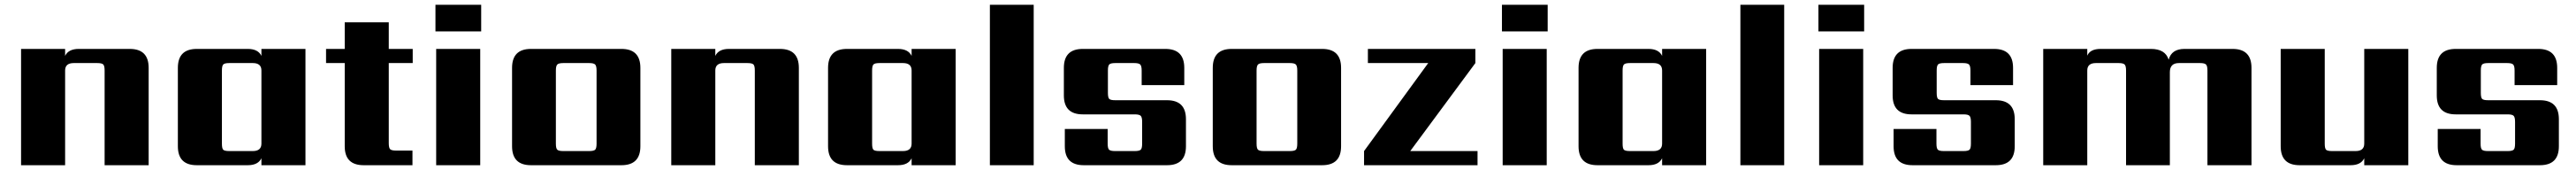

<svg xmlns="http://www.w3.org/2000/svg" viewBox="-20 -689 10760 709"><path d="M309 -485H522Q601 -485 601 -406V0H417V-395Q417 -414 411.5 -420Q406 -426 386 -426H288Q252 -426 252 -395V0H68V-485H252V-456Q266 -485 309 -485Z M938 -59H1036Q1072 -59 1072 -90V-395Q1072 -426 1036 -426H938Q918 -426 912.5 -420Q907 -414 907 -395V-90Q907 -70 912.5 -64.5Q918 -59 938 -59ZM1072 -485H1256V0H1072V-29Q1058 0 1015 0H802Q723 0 723 -79V-406Q723 -485 802 -485H1015Q1058 -485 1072 -456Z M1704 -426H1604V-92Q1604 -72 1610 -66.5Q1616 -61 1635 -61H1703V0H1499Q1420 0 1420 -79V-426H1342V-485H1420V-596H1604V-485H1704Z M1986 0H1802V-485H1986ZM1799 -558V-669H1990V-558Z M2472 -90V-395Q2472 -414 2466 -420Q2460 -426 2441 -426H2333Q2314 -426 2308 -420Q2302 -414 2302 -395V-90Q2302 -70 2308 -64.5Q2314 -59 2333 -59H2441Q2460 -59 2466 -64.5Q2472 -70 2472 -90ZM2198 -485H2576Q2655 -485 2655 -406V-79Q2655 0 2576 0H2198Q2119 0 2119 -79V-406Q2119 -485 2198 -485Z M3025 -485H3238Q3317 -485 3317 -406V0H3133V-395Q3133 -414 3127.5 -420Q3122 -426 3102 -426H3004Q2968 -426 2968 -395V0H2784V-485H2968V-456Q2982 -485 3025 -485Z M3654 -59H3752Q3788 -59 3788 -90V-395Q3788 -426 3752 -426H3654Q3634 -426 3628.5 -420Q3623 -414 3623 -395V-90Q3623 -70 3628.5 -64.5Q3634 -59 3654 -59ZM3788 -485H3972V0H3788V-29Q3774 0 3731 0H3518Q3439 0 3439 -79V-406Q3439 -485 3518 -485H3731Q3774 -485 3788 -456Z M4298 0H4115V-669H4298Z M4751 -90V-181Q4751 -200 4745 -206Q4739 -212 4720 -212H4503Q4424 -212 4424 -291V-406Q4424 -485 4503 -485H4848Q4927 -485 4927 -406V-334H4749V-395Q4749 -414 4743 -420Q4737 -426 4718 -426H4639Q4619 -426 4613.5 -420Q4608 -414 4608 -395V-302Q4608 -282 4613.5 -276.5Q4619 -271 4639 -271H4855Q4934 -271 4934 -192V-79Q4934 0 4855 0H4507Q4428 0 4428 -79V-151H4607V-90Q4607 -70 4613 -64.5Q4619 -59 4638 -59H4720Q4739 -59 4745 -64.5Q4751 -70 4751 -90Z M5399 -90V-395Q5399 -414 5393 -420Q5387 -426 5368 -426H5260Q5241 -426 5235 -420Q5229 -414 5229 -395V-90Q5229 -70 5235 -64.5Q5241 -59 5260 -59H5368Q5387 -59 5393 -64.5Q5399 -70 5399 -90ZM5125 -485H5503Q5582 -485 5582 -406V-79Q5582 0 5503 0H5125Q5046 0 5046 -79V-406Q5046 -485 5125 -485Z M6152 -59V0H5678V-59L5946 -426H5694V-485H6143V-426L5871 -59Z M6441 0H6257V-485H6441ZM6254 -558V-669H6445V-558Z M6789 -59H6887Q6923 -59 6923 -90V-395Q6923 -426 6887 -426H6789Q6769 -426 6763.5 -420Q6758 -414 6758 -395V-90Q6758 -70 6763.5 -64.5Q6769 -59 6789 -59ZM6923 -485H7107V0H6923V-29Q6909 0 6866 0H6653Q6574 0 6574 -79V-406Q6574 -485 6653 -485H6866Q6909 -485 6923 -456Z M7433 0H7250V-669H7433Z M7763 0H7579V-485H7763ZM7576 -558V-669H7767V-558Z M8213 -90V-181Q8213 -200 8207 -206Q8201 -212 8182 -212H7965Q7886 -212 7886 -291V-406Q7886 -485 7965 -485H8310Q8389 -485 8389 -406V-334H8211V-395Q8211 -414 8205 -420Q8199 -426 8180 -426H8101Q8081 -426 8075.5 -420Q8070 -414 8070 -395V-302Q8070 -282 8075.5 -276.5Q8081 -271 8101 -271H8317Q8396 -271 8396 -192V-79Q8396 0 8317 0H7969Q7890 0 7890 -79V-151H8069V-90Q8069 -70 8075 -64.5Q8081 -59 8100 -59H8182Q8201 -59 8207 -64.5Q8213 -70 8213 -90Z M9105 -485H9306Q9385 -485 9385 -406V0H9201V-395Q9201 -414 9195 -420Q9189 -426 9170 -426H9082Q9044 -426 9044 -388V0H8861V-395Q8861 -414 8855 -420Q8849 -426 8830 -426H8735Q8699 -426 8699 -395V0H8515V-485H8699V-457Q8711 -485 8755 -485H8965Q9025 -485 9039 -440Q9051 -485 9105 -485Z M9856 -485H10040V0H9856V-29Q9842 0 9799 0H9586Q9507 0 9507 -79V-485H9691V-90Q9691 -70 9696.5 -64.5Q9702 -59 9722 -59H9820Q9856 -59 9856 -90Z M10486 -90V-181Q10486 -200 10480 -206Q10474 -212 10455 -212H10238Q10159 -212 10159 -291V-406Q10159 -485 10238 -485H10583Q10662 -485 10662 -406V-334H10484V-395Q10484 -414 10478 -420Q10472 -426 10453 -426H10374Q10354 -426 10348.5 -420Q10343 -414 10343 -395V-302Q10343 -282 10348.5 -276.5Q10354 -271 10374 -271H10590Q10669 -271 10669 -192V-79Q10669 0 10590 0H10242Q10163 0 10163 -79V-151H10342V-90Q10342 -70 10348 -64.5Q10354 -59 10373 -59H10455Q10474 -59 10480 -64.5Q10486 -70 10486 -90Z"/></svg>

Font: Sarpanch ExtraBold
Style: Regular
Weight: 800
Designer: Manushi Parikh (Devanagari and Latin), Jyotish Sonowal (Devanagari)
Foundry: Indian Type Foundry
Version: Version 2.004;PS 1.0;hotconv 1.0.78;makeotf.lib2.5.61930; tt